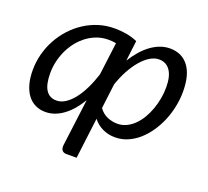

<svg xmlns="http://www.w3.org/2000/svg" viewBox="-118 -660 1058 977"><g transform="rotate(20 411.0 -171.0)"><path d="M422.5 -110.5Q441.5 -84 468.2 -73Q495 -62 522 -62Q548 -62 571 -73Q594 -84 613 -102.8Q632 -121.5 647 -146.8Q662 -172 672.2 -200.8Q682.5 -229.5 688 -260.2Q693.5 -291 693.5 -321Q693.5 -380.5 672 -411.5Q650.5 -442.5 611.5 -442.5Q587.5 -442.5 563 -427.8Q538.5 -413 515.8 -386.5Q493 -360 473.2 -323.8Q453.5 -287.5 439 -244.5ZM376.5 -444.5Q365.5 -447 354.8 -447.8Q344 -448.5 333.5 -448.5Q303.5 -448.5 275.5 -438.8Q247.5 -429 223 -411.5Q198.5 -394 178.5 -369.8Q158.5 -345.5 144.2 -316.5Q130 -287.5 122 -254.8Q114 -222 114 -187.5Q114 -67 191 -67Q215 -67 238.5 -82Q262 -97 283 -123.8Q304 -150.5 322 -187.2Q340 -224 354 -267.5ZM456 -379.5Q475 -410 496.8 -435Q518.5 -460 542.5 -477.5Q566.5 -495 592.2 -504.5Q618 -514 645 -514Q709.5 -514 745.5 -467Q781.5 -420 781.5 -329.5Q781.5 -288.5 773 -247.5Q764.5 -206.5 748.8 -169.2Q733 -132 710.8 -99.8Q688.5 -67.5 661.2 -43.8Q634 -20 602 -6.5Q570 7 535 7Q497.5 7 466.8 -7.8Q436 -22.5 415 -49.5L387.5 171.5H331.5Q322.5 171.5 316.5 168.2Q310.5 165 307.2 159.8Q304 154.5 303 147.5Q302 140.5 303 133.5L335.5 -121.5Q318 -92 297.8 -68.2Q277.5 -44.5 255 -27.8Q232.5 -11 208 -2Q183.5 7 157.5 7Q127.5 7 103 -4.8Q78.5 -16.5 61.2 -39.2Q44 -62 34.5 -95.2Q25 -128.5 25 -171.5Q25 -216.5 36.2 -259.2Q47.5 -302 68.2 -340Q89 -378 118 -409.8Q147 -441.5 182.8 -464.8Q218.5 -488 259.5 -500.8Q300.5 -513.5 345.5 -513.5Q378 -513.5 408.8 -508.2Q439.5 -503 469.5 -490Z"/></g></svg>

Font: Lato 2
Style: Italic
Weight: 400
Italic angle: -7°
Designer: Lukasz Dziedzic with Adam Twardoch and Botio Nikoltchev
Foundry: tyPoland Lukasz Dziedzic
Version: Version 2.015; 2015-08-06; http://www.latofonts.com/